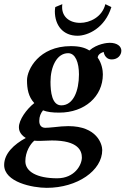

<svg xmlns="http://www.w3.org/2000/svg" viewBox="-20 -666 604 924"><path d="M280 -646 246 -632C245 -625 244 -618 244 -612C244 -544 283 -494 353 -494C403 -494 485 -531 516 -632L487 -646C472 -584 412 -556 366 -556C312 -556 279 -587 279 -631C279 -635 279 -640 280 -646ZM475 -308C475 -328 470 -361 450 -389C451 -397 456 -409 479 -416C479 -416 483 -380 518 -380C547 -380 564 -401 564 -422C564 -443 544 -460 508 -460C497 -460 448 -456 410 -423C390 -436 364 -444 321 -444C167 -444 110 -331 110 -280C110 -240 116 -201 145 -170C107 -140 71 -89 71 -54C71 -45 72 -22 104 -2C47 29 0 73 0 128C0 211 137 238 205 238C352 238 472 155 472 56C472 28 447 -59 309 -59C291 -59 263 -57 240 -54C221 -52 206 -51 198 -51C181 -51 169 -61 169 -84C169 -106 176 -121 187 -135C207 -127 232 -124 265 -124C388 -124 475 -202 475 -308ZM173 12C191 12 211 10 230 10C357 10 374 60 374 92C374 128 339 192 255 192C158 192 102 160 102 110C102 64 126 27 145 11C153 12 162 12 173 12ZM360 -308C360 -229 333 -159 275 -159C230 -159 223 -224 223 -272C223 -344 253 -410 308 -410C343 -410 360 -365 360 -308Z"/></svg>

Font: Linux Libertine O
Style: Bold Italic
Weight: 700
Italic angle: -11.5°
Designer: Philipp H. Poll
Foundry: Philipp H. Poll
Version: Version 4.1.0